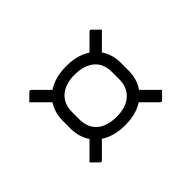

<svg xmlns="http://www.w3.org/2000/svg" viewBox="-83 -683 767 767"><g transform="rotate(-45 300.0 -300.0)"><path d="M214 -420Q207 -413 200 -406Q193 -399 185 -391Q183 -389 181 -388.5Q179 -388 177 -388.5Q175 -389 173 -391Q155 -409 133.5 -430.5Q112 -452 94 -470Q101 -477 108 -484Q115 -491 123 -499Q125 -501 126.5 -501.5Q128 -502 129 -502Q132 -502 135 -499Q154 -480 175 -459Q196 -438 214 -420ZM384 -420Q402 -438 423 -459Q444 -480 463 -499Q466 -502 469 -502Q471 -502 472.5 -501.5Q474 -501 475 -499Q483 -491 490 -484Q497 -477 504 -470Q486 -452 464.5 -430.5Q443 -409 425 -391Q423 -389 421 -388.5Q419 -388 417 -388.5Q415 -389 413 -391Q409 -395 405.5 -398.5Q402 -402 398 -406Q394 -410 390.5 -413.5Q387 -417 384 -420ZM384 -180Q391 -187 398.5 -194.5Q406 -202 413 -209Q416 -212 419 -212Q422 -212 425 -209Q443 -191 464.5 -169.5Q486 -148 504 -130Q497 -123 490 -116Q483 -109 475 -101Q474 -100 472.5 -99Q471 -98 469 -98Q466 -98 463 -101Q444 -120 423 -141Q402 -162 384 -180ZM214 -180Q196 -162 175 -141Q154 -120 135 -101Q132 -98 129 -98Q128 -98 126.5 -99Q125 -100 123 -101Q115 -109 108 -116Q101 -123 94 -130Q112 -148 133.5 -169.5Q155 -191 173 -209Q175 -211 177 -211.5Q179 -212 181 -211.5Q183 -211 185 -209Q189 -205 192.5 -201.5Q196 -198 200 -194Q204 -190 207.5 -186.5Q211 -183 214 -180ZM136 -321Q136 -366 156 -399Q176 -432 213 -450Q250 -468 300 -468Q350 -468 387 -450Q424 -432 444 -399Q464 -366 464 -321V-281Q464 -236 444 -203Q424 -170 387 -152Q350 -134 300 -134Q250 -134 213 -152Q176 -170 156 -203Q136 -236 136 -281ZM187 -281Q187 -259 193.5 -241.5Q200 -224 213 -211Q227 -197 249.5 -189.5Q272 -182 300 -182Q353 -182 383 -208.5Q413 -235 413 -281V-321Q413 -343 407 -360Q401 -377 388 -390Q374 -404 351.5 -412Q329 -420 300 -420Q247 -420 217 -394Q187 -368 187 -321Z"/></g></svg>

Font: Recursive Light
Style: Regular
Weight: 300
Version: Version 1.085